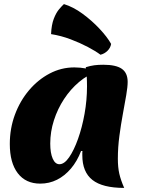

<svg xmlns="http://www.w3.org/2000/svg" viewBox="-20 -887 695 940"><path d="M377 -148Q358 -98 327.5 -62Q297 -26 259 -7Q221 12 177 12Q106 12 67 -39Q28 -90 28 -182Q28 -258 53 -325.5Q78 -393 122 -445Q166 -497 223 -527Q280 -557 344 -557Q372 -557 403.5 -551.5Q435 -546 457 -537Q409 -521 367 -485.5Q325 -450 293.5 -402Q262 -354 244 -298Q226 -242 226 -184Q226 -138 238 -110.5Q250 -83 271 -83Q295 -83 318.5 -117Q342 -151 362 -207Q382 -263 394 -330Q406 -397 406 -464Q406 -491 404.5 -515.5Q403 -540 400 -558Q423 -565 442 -567.5Q461 -570 486 -570Q548 -570 576.5 -550Q605 -530 605 -486Q605 -462 598 -421Q591 -380 581.5 -329Q572 -278 564.5 -221.5Q557 -165 557 -110Q557 -68 564 -37Q571 -6 588 33Q482 33 432.5 -6Q383 -45 383 -127Q383 -138 383 -141Q383 -144 384 -147ZM524 -672Q521 -653 506.5 -638.5Q492 -624 472 -619Q448 -637 410 -657Q372 -677 326 -694.5Q280 -712 230 -720Q232 -766 243.5 -795.5Q255 -825 269.5 -842Q284 -859 293 -867Q339 -853 384.5 -819.5Q430 -786 467.5 -746Q505 -706 524 -672Z"/></svg>

Font: Merienda Black
Style: Regular
Weight: 900
Designer: Eduardo Rodriguez Tunni
Foundry: Eduardo Rodriguez Tunni
Version: Version 2.001